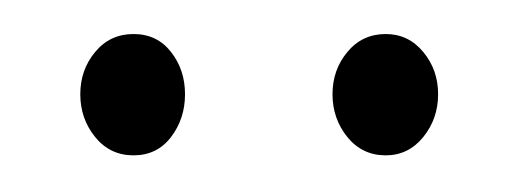

<svg xmlns="http://www.w3.org/2000/svg" viewBox="-20 -600 298 110"><path d="M56.5 -511Q43 -511 34.5 -521.5Q26 -532 26 -546Q26 -560 34.5 -570.2Q43 -580.5 56.5 -580.5Q70 -580.5 78 -570.2Q86 -560 86 -546Q86 -532 78 -521.5Q70 -511 56.5 -511ZM201 -511Q187.5 -511 179 -521.5Q170.5 -532 170.5 -546Q170.5 -560 179 -570.2Q187.5 -580.5 201 -580.5Q214 -580.5 222.5 -570.2Q231 -560 231 -546Q231 -532 222.5 -521.5Q214 -511 201 -511Z"/></svg>

Font: Fraunces 72pt Soft Thin
Style: Regular
Weight: 100
Version: Version 1.000;[b76b70a41]